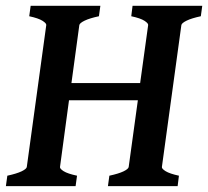

<svg xmlns="http://www.w3.org/2000/svg" viewBox="-24 -635 710 655"><path d="M313.5 -579.6Q281.7 -572.8 264.6 -564.5Q247.6 -556.2 246.6 -549.3L219.7 -351.6H454.1L481.4 -549.3Q482.4 -555.2 469 -564Q455.6 -572.8 423.8 -579.6L428.2 -615.2H666L661.1 -579.6Q629.4 -572.8 612.5 -564.5Q595.7 -556.2 594.7 -549.3L528.3 -65.4Q527.3 -59.6 541 -51Q554.7 -42.5 586.4 -35.6L582 0H344.2L349.1 -35.6Q380.9 -42.5 397.5 -50.5Q414.1 -58.6 415 -65.4L446.3 -293H211.4L180.7 -65.4Q179.7 -59.6 193.1 -51Q206.5 -42.5 238.8 -35.6L233.9 0H-3.9L1 -35.6Q32.7 -42.5 49.6 -50.5Q66.4 -58.6 67.4 -65.4L133.8 -549.3Q134.8 -555.2 121.1 -564Q107.4 -572.8 75.7 -579.6L80.6 -615.2H318.4Z"/></svg>

Font: Gentium Basic
Style: Bold Italic
Weight: 700
Italic angle: -8°
Designer: J. Victor Gaultney and Annie Olsen
Foundry: SIL International
Version: Version 1.102; 2013; Maintenance release